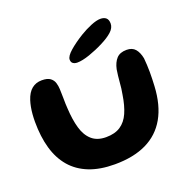

<svg xmlns="http://www.w3.org/2000/svg" viewBox="-120 -756 905 909"><g transform="rotate(-20 332.0 -301.5)"><path d="M308.5 34Q234 34 179.8 12.5Q125.5 -9 90.2 -50Q55 -91 38 -150Q21 -209 21 -284.5Q21 -303.5 22.5 -322Q24 -340.5 27.2 -357.8Q30.5 -375 35 -389Q46.5 -424.5 67.5 -441.5Q88.5 -458.5 118 -458.5Q146.5 -458.5 160.5 -448Q174.5 -437.5 179.2 -421.8Q184 -406 184.5 -390.5Q185 -380 185.2 -367.2Q185.5 -354.5 185.8 -341Q186 -327.5 186.2 -315Q186.5 -302.5 187.5 -292Q190.5 -234 202.8 -191.2Q215 -148.5 241.8 -124.8Q268.5 -101 313.5 -101Q358 -101 386.2 -119.8Q414.5 -138.5 430.5 -174.8Q446.5 -211 454.5 -263.5Q457.5 -278 459.2 -293.2Q461 -308.5 462.2 -324Q463.5 -339.5 465.2 -355Q467 -370.5 469.5 -386Q476.5 -419 493.8 -437.8Q511 -456.5 544.5 -456.5Q573 -456.5 588 -439Q603 -421.5 609 -390.5Q610.5 -373.5 611.5 -356Q612.5 -338.5 612.5 -320.8Q612.5 -303 612 -285.2Q611.5 -267.5 610.5 -250Q605.5 -155.5 569.5 -92.2Q533.5 -29 468 2.5Q402.5 34 308.5 34ZM306 -479.5Q293 -479.5 284.5 -485.5Q276 -491.5 276 -505Q276 -522 304 -546.5Q332 -571 373.5 -596.5Q401.5 -613.5 430.2 -625.2Q459 -637 478 -637Q496.5 -637 506.8 -628Q517 -619 517 -599.5Q517 -578 496.8 -559.5Q476.5 -541 441.5 -523.5Q406.5 -505.5 368.8 -492.5Q331 -479.5 306 -479.5Z"/></g></svg>

Font: Gluten Thin Medium
Style: Regular
Weight: 500
Version: Version 1.300